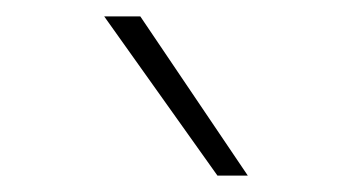

<svg xmlns="http://www.w3.org/2000/svg" viewBox="-20 -810 429 234"><path d="M245 -596 107 -790H151L282 -596Z"/></svg>

Font: Georama ExtraCondensed Thin ExtraLight
Style: Regular
Weight: 250
Version: Version 1.001